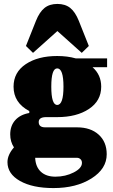

<svg xmlns="http://www.w3.org/2000/svg" viewBox="-20 -729 577 977"><path d="M148 -460 112 -495 163 -623Q181 -668 206.5 -688.5Q232 -709 272 -709Q312 -709 337.5 -688.5Q363 -668 381 -623L432 -495L396 -460L272 -571ZM271 -133H215Q177 -133 177 -108Q177 -81 210 -81H372Q441 -81 482 -44Q523 -7 523 56Q523 130 445.5 179Q368 228 252 228Q146 228 82 192Q18 156 18 96Q18 59 51 21Q32 -8 32 -45Q32 -89 57.5 -117.5Q83 -146 129 -154V-164Q49 -206 49 -288Q49 -361 111 -402.5Q173 -444 271 -444Q323 -444 365 -432H525V-387H451Q495 -348 495 -288Q495 -216 432.5 -174.5Q370 -133 271 -133ZM271 -195Q303 -195 303 -288Q303 -381 271 -381Q241 -381 241 -288Q241 -195 271 -195ZM167 74H159Q161 120 188 145Q215 170 262 170Q313 170 355 148.5Q397 127 397 100Q397 88 389.5 81Q382 74 372 74Z"/></svg>

Font: Arapey Black
Style: Regular
Weight: 900
Designer: Eduardo Rodriguez Tunni
Foundry: Eduardo Rodriguez Tunni
Version: Version 4.000